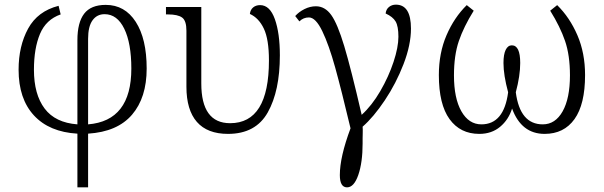

<svg xmlns="http://www.w3.org/2000/svg" viewBox="-20 -566 2597 826"><path d="M313 9Q192 2 126 -69.5Q60 -141 60 -266Q60 -368 101 -443Q142 -518 232 -541L241 -504Q178 -482 152 -420Q126 -358 126 -266Q126 -160 172 -99Q218 -38 313 -31V-393Q313 -469 342 -507Q371 -545 435 -545Q517 -545 564 -472Q611 -399 611 -271Q611 -146 548 -72.5Q485 1 359 9V240H313ZM545 -271Q545 -380 514.5 -442.5Q484 -505 430 -505Q397 -505 378 -478.5Q359 -452 359 -399V-31Q545 -46 545 -271Z M782 -193V-434Q782 -477 763.5 -490.5Q745 -504 702 -504H694V-536H846V-207Q846 -36 970 -36Q1137 -36 1137 -306Q1137 -397 1115 -443Q1093 -489 1055 -506Q1057 -524 1069 -534Q1081 -544 1099 -544Q1141 -544 1162.5 -483.5Q1184 -423 1184 -328Q1184 -175 1132 -82.5Q1080 10 961 10Q872 10 827 -41.5Q782 -93 782 -193Z M1442 187Q1442 109 1488 -14Q1449 -178 1422 -275.5Q1395 -373 1366.5 -432Q1338 -491 1309 -491Q1285 -491 1268 -474L1250 -497Q1266 -515 1290 -527Q1314 -539 1339 -539Q1378 -539 1405 -501.5Q1432 -464 1461 -367.5Q1490 -271 1536 -72Q1580 -112 1616 -174Q1652 -236 1673 -299.5Q1694 -363 1694 -408Q1694 -453 1682 -473.5Q1670 -494 1639 -508Q1641 -526 1653.5 -536Q1666 -546 1683 -546Q1748 -546 1748 -443Q1748 -373 1716 -290Q1684 -207 1635.5 -134.5Q1587 -62 1540 -21Q1541 -10 1540.5 6Q1540 22 1540 30V51Q1540 133 1521.5 186.5Q1503 240 1473 240Q1442 240 1442 187Z M1868 -243Q1868 -338 1901 -414.5Q1934 -491 1988 -544L2018 -520Q1975 -451 1954 -389.5Q1933 -328 1933 -242Q1933 -143 1965 -87Q1997 -31 2051 -31Q2148 -31 2166 -169Q2146 -243 2146 -295Q2146 -332 2155.5 -351.5Q2165 -371 2182 -371Q2218 -371 2218 -295Q2218 -240 2199 -169Q2217 -31 2315 -31Q2369 -31 2400.5 -87Q2432 -143 2432 -242Q2432 -328 2411 -389.5Q2390 -451 2347 -520L2377 -544Q2431 -491 2464 -414.5Q2497 -338 2497 -243Q2497 -117 2451.5 -53.5Q2406 10 2323 10Q2223 10 2183 -99Q2168 -51 2131.5 -20.5Q2095 10 2042 10Q1960 10 1914 -53.5Q1868 -117 1868 -243Z"/></svg>

Font: Noto Serif Light
Style: Regular
Weight: 300
Designer: Monotype Design Team
Foundry: Monotype Imaging Inc.
Version: Version 1.001